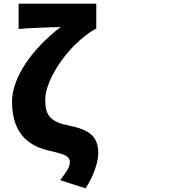

<svg xmlns="http://www.w3.org/2000/svg" viewBox="-20 -779 1040 1053"><path d="M310 209 449 254C499 179 519 101 519 62C519 -27 475 -67 359 -90C257 -111 228 -144 228 -232C228 -341 350 -531 502 -620H508V-759H82V-620C150 -627 268 -629 313 -631C151 -507 46 -350 46 -222C46 -33 151 26 256 49C341 68 363 80 363 110C363 140 342 166 310 209Z"/></svg>

Font: コーポレート・ロゴ ver3 Bold
Style: Regular
Weight: 700
Designer: [KANA_main] LOGOTYPE.JP [Source Han Sans] Ryoko NISHIZUKA 西塚涼子 (kana, bopomofo & ideographs); Paul D. Hunt (Latin, Greek
Version: Version 12.001;FEAKit 1.0